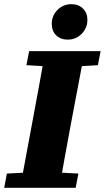

<svg xmlns="http://www.w3.org/2000/svg" viewBox="-33 -896 500 916"><path d="M-13 0 0 -68 140 -75H204L341 -68L328 0ZM63 0 129 -355Q143 -429 156.5 -503.5Q170 -578 183 -652H371L304 -298Q290 -223 276.5 -148.5Q263 -74 250 0ZM93 -585 106 -652H447L434 -585L298 -577H234ZM290 -707Q256 -707 235 -727.5Q214 -748 214 -783Q214 -821 241 -848.5Q268 -876 308 -876Q342 -876 363 -855Q384 -834 384 -801Q384 -763 357 -735Q330 -707 290 -707Z"/></svg>

Font: Source Serif 4 Black
Style: Italic
Weight: 900
Italic angle: -12°
Designer: Frank Grießhammer
Foundry: Adobe Systems Incorporated
Version: Version 4.004;hotconv 1.0.116;makeotfexe 2.5.65601